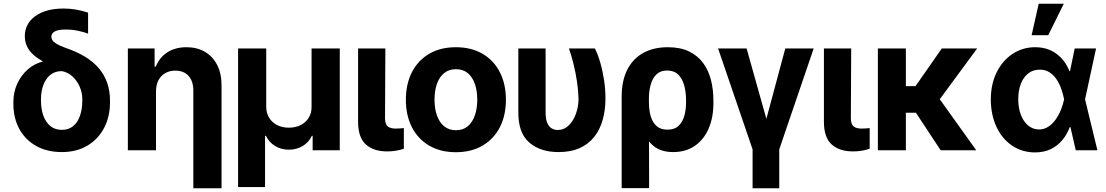

<svg xmlns="http://www.w3.org/2000/svg" viewBox="-20 -806 5931 1030"><path d="M113.1 -610.5Q112.8 -678.5 169.1 -719.3Q225.4 -760.2 321.3 -760.2Q355.6 -760.2 386.7 -754.8Q417.9 -749.5 452.5 -738.3V-625.6Q431.3 -633.9 399 -640.8Q366.6 -647.8 332.8 -647.5Q293.3 -647.8 274.2 -637.5Q255.2 -627.2 255.5 -608.6Q255.5 -599.1 262 -589.4Q268.6 -579.6 285.2 -569.7Q301.8 -559.9 331.2 -549.4Q453.2 -508.2 511.6 -438.2Q570 -368.2 570.1 -267V-257.2Q570 -179 538 -118.8Q506.1 -58.6 448.2 -24.4Q390.3 9.8 311.9 9.8Q232.3 9.8 173.7 -23.2Q115 -56.2 83.4 -114.7Q51.8 -173.1 51.8 -249V-258.8Q51.8 -311.3 72.3 -356.5Q92.9 -401.8 128.6 -433.2Q164.3 -464.6 208.6 -475.6L207.4 -478.5Q161.5 -503 137.5 -535.9Q113.4 -568.8 113.1 -610.5ZM199.8 -274V-266Q200 -220.5 212.7 -185.1Q225.5 -149.6 250.4 -129.5Q275.3 -109.4 311.9 -109.4Q348 -109.4 372.3 -129.3Q396.6 -149.3 409 -184.8Q421.5 -220.2 421.5 -266V-274Q421.5 -308.9 407.5 -341Q393.5 -373 368.8 -395.8Q344.2 -418.5 311.9 -424.4Q275.9 -424.9 250.8 -404.9Q225.8 -385 212.9 -350.8Q200 -316.7 199.8 -274Z M816.9 -315.2V0H665.9V-545.9H809.3V-448.8H815.9Q834.7 -497 877.2 -524.9Q919.8 -552.7 980.4 -552.7Q1037.3 -552.7 1079.5 -527.9Q1121.8 -503.1 1145.1 -457.2Q1168.5 -411.2 1168.5 -347.3V204.1H1017.1V-320.3Q1017.1 -370.2 991.7 -398.6Q966.2 -427 920.2 -427.1Q890 -427.1 866.6 -413.8Q843.2 -400.5 830.1 -375.6Q817.1 -350.8 816.9 -315.2Z M1257.2 197.7V-545.9H1408.2V-232Q1408.4 -199.5 1423.8 -174.3Q1439.3 -149.1 1466.5 -135.1Q1493.8 -121.1 1529.7 -121.1Q1566 -121.1 1593.4 -135.2Q1620.8 -149.3 1636.2 -174.4Q1651.7 -199.5 1651.4 -232V-545.9H1802.7V0H1657.2V-77.5H1652.9Q1636.8 -42.2 1603.7 -22.6Q1570.5 -2.9 1529.7 -3.1Q1488.8 -2.9 1456 -22.6Q1423.2 -42.2 1406.6 -77.5H1401.8V197.7Z M1901 -545.9H2047.3L2045.5 -170.5Q2046.3 -138.3 2060.9 -127.2Q2075.5 -116.2 2103.3 -116.2Q2117.5 -116.2 2127.8 -117.2Q2138.2 -118.2 2146.5 -118.9V-8.2Q2127.8 -1.6 2104.8 2.4Q2081.7 6.4 2056.4 6.2Q1985.1 6.4 1943.1 -30.6Q1901.1 -67.6 1901 -152.9Z M2425.5 10.5Q2342.7 10.5 2282.5 -24.8Q2222.3 -60.1 2189.8 -123.4Q2157.3 -186.7 2157.3 -270.7Q2157.3 -355.3 2189.8 -418.7Q2222.3 -482.1 2282.5 -517.4Q2342.7 -552.7 2425.5 -552.7Q2508.5 -552.7 2568.7 -517.4Q2628.9 -482.1 2661.5 -418.7Q2694 -355.3 2694 -270.7Q2694 -186.7 2661.5 -123.4Q2628.9 -60.1 2568.7 -24.8Q2508.5 10.5 2425.5 10.5ZM2426.1 -107.4Q2464 -107.4 2489.3 -128.6Q2514.6 -149.8 2527.4 -187Q2540.3 -224.1 2540.3 -271.3Q2540.3 -319.1 2527.4 -356Q2514.6 -392.8 2489.3 -413.8Q2464 -434.8 2426.1 -434.8Q2388.3 -434.8 2362.5 -413.8Q2336.8 -392.8 2323.9 -356Q2311 -319.1 2311 -271.3Q2311 -224.1 2323.9 -187Q2336.8 -149.8 2362.5 -128.6Q2388.3 -107.4 2426.1 -107.4Z M2760.6 -545.9H2906.9V-201.8Q2907.1 -166.4 2916.1 -146Q2925.1 -125.6 2939.8 -117.2Q2954.5 -108.8 2971.4 -108.6Q3006 -108.8 3031.1 -133.2Q3056.2 -157.6 3069.9 -196.3Q3083.7 -235 3083.5 -277.3Q3082.4 -320.8 3075.5 -367.1Q3068.6 -413.5 3057.5 -459.4Q3046.4 -505.4 3032.1 -545.9H3171.4Q3186.6 -516.1 3199.4 -472.9Q3212.2 -429.8 3220.1 -379.4Q3228 -329.1 3228 -277.3Q3228 -216.8 3213.6 -164.6Q3199.2 -112.3 3168.8 -73.1Q3138.5 -33.9 3090.7 -12.1Q3042.9 9.8 2976.1 9.8Q2878.7 9.8 2819.4 -41.4Q2760.2 -92.6 2760.6 -203.1Z M3315 203.1V-288.5Q3315.3 -374.2 3345.6 -433.2Q3375.9 -492.1 3431.4 -522.4Q3486.9 -552.7 3562.3 -552.7Q3629.5 -552.7 3676.2 -530.2Q3722.9 -507.6 3751.9 -468.2Q3780.9 -428.7 3794 -377Q3807.2 -325.3 3807.2 -266.8V-257Q3807.7 -176.9 3781.8 -116.8Q3755.9 -56.8 3707.5 -23.5Q3659.2 9.8 3591.4 9.8Q3528 9.8 3488.9 -20.8Q3449.7 -51.5 3427.9 -106.2Q3406.1 -160.9 3393.8 -233L3461.1 -257.8Q3461.1 -233 3465.2 -207.1Q3469.2 -181.2 3480 -159.3Q3490.8 -137.3 3510.4 -123.9Q3530 -110.5 3560.5 -110.5Q3599.9 -110.5 3621.6 -132.3Q3643.3 -154 3652 -187.7Q3660.6 -221.5 3660.4 -257V-266.8Q3660.4 -310.4 3650.7 -346.9Q3641 -383.4 3618.7 -405.6Q3596.4 -427.7 3558.2 -427.7Q3522.9 -427.7 3501.4 -406.7Q3479.9 -385.7 3470.4 -350.8Q3460.9 -315.9 3461.1 -274.2L3462.3 203.1Z M3832.3 -545.9H3985.3L4091.3 -168.4L4192.7 -545.9H4345L4160.4 -4.7V204.1H4017.3V-4.7Z M4400 -545.9H4546.3L4544.5 -170.5Q4545.3 -138.3 4559.9 -127.2Q4574.5 -116.2 4602.3 -116.2Q4616.5 -116.2 4626.9 -117.2Q4637.2 -118.2 4645.5 -118.9V-8.2Q4626.9 -1.6 4603.8 2.4Q4580.8 6.4 4555.5 6.2Q4484.1 6.4 4442.1 -30.6Q4400.1 -67.6 4400 -152.9Z M4839.6 -545.9V0H4689.4V-545.9ZM5222 -545.9 4968.1 -201.2H4813.4L4795.4 -343.8H4891.3L5032.3 -545.9ZM5026.3 0 4881.7 -219.1 5006.3 -294.9 5217.1 0Z M5531.2 11.7Q5462.5 11 5409.1 -25.1Q5355.8 -61.3 5325.7 -125.3Q5295.7 -189.4 5295.2 -272.5Q5295.7 -355.9 5327.1 -418.8Q5358.6 -481.8 5412.5 -517.3Q5466.3 -552.7 5533.1 -552.7Q5599.5 -552.7 5647 -517.8Q5694.4 -482.8 5717.1 -424.4H5763.2L5800.5 -274.4L5867.1 0H5750.9L5688.2 -274.4Q5682.8 -301.5 5673.2 -329.2Q5663.7 -356.8 5648.2 -380.1Q5632.7 -403.3 5610.4 -417.9Q5588.2 -432.4 5557.7 -432.4Q5521.8 -432.4 5495.9 -412.1Q5470.1 -391.7 5456.3 -356Q5442.5 -320.3 5442.5 -273.8Q5442.5 -227.1 5456.5 -190.3Q5470.5 -153.6 5495.6 -132.7Q5520.6 -111.7 5553.4 -111.5Q5581.8 -111.5 5604.3 -126.6Q5626.9 -141.7 5643.8 -165.8Q5660.7 -189.9 5671.8 -217.9Q5682.9 -245.8 5688.2 -271.5L5745.4 -545.9H5859.9L5800.5 -271.5L5763.2 -124.2H5719Q5704.6 -85.5 5679.2 -54.8Q5653.8 -24 5617.2 -6.2Q5580.6 11.7 5531.2 11.7ZM5514.2 -617 5552.1 -785.9H5686.8L5603.2 -617Z"/></svg>

Font: Inter Tight
Style: Regular
Weight: 400
Designer: Rasmus Andersson
Foundry: rsms
Version: Version 3.002